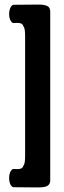

<svg xmlns="http://www.w3.org/2000/svg" viewBox="-20 -660 280 841"><path d="M146 161 40 160Q32 160 26 148.5Q20 137 20 120Q20 103 26 91.5Q32 80 40 80Q43 80 51.5 80.5Q60 81 62.5 80.5Q65 80 71 78.5Q77 77 79 73Q81 69 85.5 60.5Q90 52 90 20V-499Q90 -531 85.5 -539.5Q81 -548 79 -552Q77 -556 71 -557.5Q65 -559 62.5 -559.5Q60 -560 51.5 -559.5Q43 -559 40 -559Q32 -559 26 -570.5Q20 -582 20 -598.5Q20 -615 26 -627Q32 -639 40 -639Q62 -639 94 -639.5Q126 -640 149.5 -640Q173 -640 186.5 -634Q200 -628 200 -609V130Q200 152 178 158Q166 161 146 161Z"/></svg>

Font: SOV_ThonBuri
Style: Book
Weight: 400
Version: Version 1.00